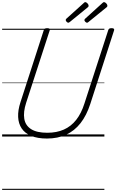

<svg xmlns="http://www.w3.org/2000/svg" viewBox="-20 -1279 1090 1799"><path d="M420 19Q332 19 273 -5.5Q214 -30 183.5 -75Q153 -120 150 -183Q147 -246 172 -322L390 -996Q393 -1006 400 -1010.5Q407 -1015 423 -1015Q437 -1015 443.5 -1010Q450 -1005 446 -995L225 -316Q197 -229 207.5 -166Q218 -103 271.5 -69Q325 -35 423 -35Q511 -35 578.5 -65Q646 -95 694 -156Q742 -217 771 -309L994 -996Q997 -1006 1003.5 -1010.5Q1010 -1015 1026 -1015Q1055 -1015 1049 -995L826 -305Q791 -197 734.5 -125Q678 -53 599.5 -17Q521 19 420 19ZM620 -1066Q613 -1066 604.5 -1074.5Q596 -1083 596 -1090Q596 -1093 596.5 -1096Q597 -1099 601 -1103L764 -1250Q768 -1253 771 -1256Q774 -1259 778 -1259Q785 -1259 792.5 -1253.5Q800 -1248 805 -1240.5Q810 -1233 810 -1226Q810 -1222 809 -1218.5Q808 -1215 803 -1211L634 -1073Q629 -1070 626 -1068Q623 -1066 620 -1066ZM796 -1066Q788 -1066 779.5 -1074.5Q771 -1083 771 -1090Q771 -1093 772 -1096Q773 -1099 777 -1103L939 -1250Q943 -1253 946.5 -1256Q950 -1259 954 -1259Q961 -1259 968.5 -1253.5Q976 -1248 981 -1240.5Q986 -1233 986 -1226Q986 -1222 985 -1218.5Q984 -1215 979 -1211L809 -1073Q805 -1070 802 -1068Q799 -1066 796 -1066ZM0 490H958V500H0ZM0 -20H958V0H0ZM0 -505H958V-500H0ZM0 -1010H958V-1000H0Z"/></svg>

Font: Playwrite AU VIC Guides
Style: Regular
Weight: 400
Designer: Veronika Burian, José Scaglione
Foundry: TypeTogether
Version: Version 1.003